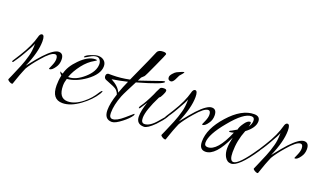

<svg xmlns="http://www.w3.org/2000/svg" viewBox="-57 -839 2015 1188"><g transform="rotate(20 950.5 -245.0)"><path d="M46 3Q39 3 28 -3.5Q17 -10 17 -16L29 -43Q46 -82 61.5 -119.5Q77 -157 87 -195Q97 -229 97 -279Q94 -269 84 -250Q74 -231 57 -202Q41 -174 28.5 -155.5Q16 -137 8 -126Q8 -125 6 -125Q1 -125 1 -129Q1 -131 2 -132L33 -181Q60 -224 76 -259.5Q92 -295 99 -322Q105 -348 119 -348Q135 -348 135 -308Q135 -236 89 -131Q143 -199 164 -221Q221 -282 253 -282Q285 -282 285 -240Q285 -211 269 -189Q250 -161 234 -161Q231 -161 231 -165Q231 -165 242 -190Q253 -215 253 -233Q253 -260 236 -260Q210 -260 158 -199Q136 -174 120 -152.5Q104 -131 94 -114Q93 -111 84 -90Q75 -69 61 -28L51 1Q49 3 46 3Z M381 9Q310 9 310 -83Q310 -97 311.5 -113.5Q313 -130 317 -149Q313 -152 309 -157.5Q305 -163 301 -171Q305 -170 309.5 -167.5Q314 -165 321 -163Q332 -213 381 -262Q434 -316 481 -316Q492 -316 492 -313Q492 -311 478 -303Q441 -283 408 -241Q375 -198 360 -157L362 -155Q410 -155 462 -201Q514 -247 514 -295Q514 -310 506 -322Q498 -334 484 -334Q464 -334 439 -318Q414 -303 411 -303Q409 -303 409 -304Q409 -316 444 -330Q474 -342 491 -342Q514 -342 529.5 -329Q545 -316 545 -293Q545 -240 476 -190Q414 -146 356 -141Q348 -117 348 -95Q348 -12 408 -12Q454 -12 504 -52Q546 -85 574 -132Q583 -146 589 -146Q590 -146 590 -144Q590 -140 582 -126Q551 -77 495 -36Q434 9 381 9Z M708 14Q658 14 658 -47Q658 -91 680 -156Q676 -169 666.5 -179.5Q657 -190 640 -197L586 -219Q573 -225 573 -240Q573 -256 587 -259H614Q667 -259 725 -271L726 -273L792 -419L821 -486Q829 -504 860 -504Q881 -504 881 -494Q881 -490 844 -409Q807 -327 802 -322L785 -306L773 -282Q788 -287 824.5 -299.5Q861 -312 919 -332Q923 -333 926 -333.5Q929 -334 930 -334Q934 -334 934 -332Q934 -315 765 -267Q745 -228 731 -200.5Q717 -173 710 -156Q684 -90 684 -37Q684 -4 706 -4Q733 -4 777 -42L822 -81Q825 -81 825 -78Q825 -75 822 -69Q806 -45 771 -18Q730 14 708 14ZM684 -170Q691 -190 699.5 -211Q708 -232 718 -254Q693 -248 667.5 -243Q642 -238 617 -234Q669 -207 684 -170Z M965 -347Q945 -347 945 -368Q945 -378 957.5 -392.5Q970 -407 980 -412Q1016 -429 1023 -429Q1026 -429 1026 -427Q1026 -424 1003 -398Q1001 -396 988 -367Q977 -347 965 -347ZM905 -26Q854 -26 854 -77Q854 -115 874 -173L856 -145Q843 -123 838 -123Q836 -123 836 -126Q836 -134 842 -141Q866 -174 895 -236Q898 -244 903.5 -256Q909 -268 917 -283Q922 -292 942 -292Q959 -292 959 -282Q959 -271 949 -252Q940 -232 932 -229Q880 -125 880 -76Q880 -43 902 -43Q938 -43 981 -95Q1026 -147 1025 -147Q1027 -147 1027 -144Q1027 -143 1025 -137Q1016 -121 1002.5 -104.5Q989 -88 972 -70Q928 -26 905 -26Z M1054 3Q1047 3 1036 -3.5Q1025 -10 1025 -16L1037 -43Q1054 -82 1069.5 -119.5Q1085 -157 1095 -195Q1105 -229 1105 -279Q1102 -269 1092 -250Q1082 -231 1065 -202Q1049 -174 1036.5 -155.5Q1024 -137 1016 -126Q1016 -125 1014 -125Q1009 -125 1009 -129Q1009 -131 1010 -132L1041 -181Q1068 -224 1084 -259.5Q1100 -295 1107 -322Q1113 -348 1127 -348Q1143 -348 1143 -308Q1143 -236 1097 -131Q1151 -199 1172 -221Q1229 -282 1261 -282Q1293 -282 1293 -240Q1293 -211 1277 -189Q1258 -161 1242 -161Q1239 -161 1239 -165Q1239 -165 1250 -190Q1261 -215 1261 -233Q1261 -260 1244 -260Q1218 -260 1166 -199Q1144 -174 1128 -152.5Q1112 -131 1102 -114Q1101 -111 1092 -90Q1083 -69 1069 -28L1059 1Q1057 3 1054 3Z M1489 4Q1462 4 1447 -24Q1435 -47 1435 -77Q1435 -92 1437.5 -110.5Q1440 -129 1445 -151Q1382 -11 1315 -11Q1274 -11 1274 -64Q1274 -149 1356 -240Q1439 -333 1521 -333Q1560 -333 1560 -299Q1560 -257 1504 -215Q1475 -143 1475 -67Q1475 -10 1500 -10Q1535 -10 1620 -136Q1626 -144 1629 -144Q1632 -144 1632 -140Q1632 -135 1628 -130Q1538 4 1489 4ZM1319 -42Q1382 -42 1441 -182Q1433 -180 1426.5 -178.5Q1420 -177 1415 -177Q1411 -177 1411 -180Q1411 -185 1425 -190L1456 -208Q1458 -225 1477 -252Q1496 -280 1513 -280Q1519 -280 1519 -271Q1519 -264 1514 -249Q1530 -271 1530 -292Q1530 -315 1509 -315Q1459 -315 1378 -216Q1297 -119 1297 -65Q1297 -42 1319 -42Z M1662 3Q1655 3 1644 -3.5Q1633 -10 1633 -16L1645 -43Q1662 -82 1677.5 -119.5Q1693 -157 1703 -195Q1713 -229 1713 -279Q1710 -269 1700 -250Q1690 -231 1673 -202Q1657 -174 1644.5 -155.5Q1632 -137 1624 -126Q1624 -125 1622 -125Q1617 -125 1617 -129Q1617 -131 1618 -132L1649 -181Q1676 -224 1692 -259.5Q1708 -295 1715 -322Q1721 -348 1735 -348Q1751 -348 1751 -308Q1751 -236 1705 -131Q1759 -199 1780 -221Q1837 -282 1869 -282Q1901 -282 1901 -240Q1901 -211 1885 -189Q1866 -161 1850 -161Q1847 -161 1847 -165Q1847 -165 1858 -190Q1869 -215 1869 -233Q1869 -260 1852 -260Q1826 -260 1774 -199Q1752 -174 1736 -152.5Q1720 -131 1710 -114Q1709 -111 1700 -90Q1691 -69 1677 -28L1667 1Q1665 3 1662 3Z"/></g></svg>

Font: Love Light
Style: Regular
Weight: 400
Designer: Robert E. Leuschke
Foundry: Robert E. Leuschke
Version: Version 1.010; ttfautohint (v1.8.3)